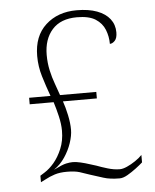

<svg xmlns="http://www.w3.org/2000/svg" viewBox="-53 -768 664 823"><g transform="rotate(-5 279.5 -356.0)"><path d="M429 11Q387 11 359.5 2Q332 -7 303 -16Q281 -24 260 -30.5Q239 -37 206 -37Q175 -37 153 -30Q131 -23 109 -11L91 -2V-30L110 -42Q131 -55 151 -78.5Q171 -102 185.5 -136.5Q200 -171 200 -214Q200 -243 192 -277Q184 -311 175 -339H72V-367H164Q148 -411 135 -454Q122 -497 122 -542Q122 -628 174 -675.5Q226 -723 307 -723Q359 -723 395 -709.5Q431 -696 450 -671.5Q469 -647 469 -614Q469 -589 458.5 -578Q448 -567 437 -567Q437 -599 425.5 -628Q414 -657 386 -675Q358 -693 306 -693Q236 -693 199.5 -652Q163 -611 163 -543Q163 -508 170 -476.5Q177 -445 187 -418Q197 -391 205 -367H361V-339H215Q224 -314 231.5 -279Q239 -244 239 -215Q239 -190 228.5 -158.5Q218 -127 198.5 -98Q179 -69 152 -51L155 -52Q189 -69 205.5 -72.5Q222 -76 234 -76Q248 -76 267.5 -71.5Q287 -67 305 -61Q323 -55 334 -52Q352 -45 380 -36.5Q408 -28 433 -28Q446 -28 464 -36Q482 -44 500.5 -56.5Q519 -69 530 -81V-49Q519 -39 500.5 -25Q482 -11 463 0Q444 11 429 11Z"/></g></svg>

Font: Noto Serif Thai ExtraLight
Style: Regular
Weight: 250
Version: Version 2.001